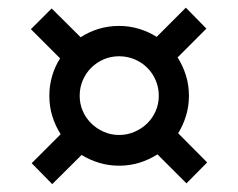

<svg xmlns="http://www.w3.org/2000/svg" viewBox="-20 -586 620 500"><path d="M187.5 -336.5Q187.5 -315.5 195.5 -297Q203.5 -278.5 217.5 -264.8Q231.5 -251 250.2 -242.8Q269 -234.5 290 -234.5Q311.5 -234.5 330.5 -242.8Q349.5 -251 363.5 -264.8Q377.5 -278.5 385.5 -297Q393.5 -315.5 393.5 -336.5Q393.5 -358 385.5 -376.8Q377.5 -395.5 363.5 -409.5Q349.5 -423.5 330.5 -431.5Q311.5 -439.5 290 -439.5Q269 -439.5 250.2 -431.5Q231.5 -423.5 217.5 -409.5Q203.5 -395.5 195.5 -376.8Q187.5 -358 187.5 -336.5ZM465.5 -108.5 390 -184Q368 -170 343 -162.2Q318 -154.5 290 -154.5Q263 -154.5 238.2 -162Q213.5 -169.5 192.5 -182.5L116 -106.5L62.5 -161L138 -236.5Q124 -258.5 116.2 -283.5Q108.5 -308.5 108.5 -336.5Q108.5 -363.5 115.8 -388.2Q123 -413 136.5 -434L60.5 -510L114.5 -564L190 -489Q211.5 -503 236.8 -510.8Q262 -518.5 290 -518.5Q317 -518.5 341.8 -511Q366.5 -503.5 388 -490L464 -566L517.5 -511.5L442.5 -436.5Q456.5 -414.5 464.2 -389.5Q472 -364.5 472 -336.5Q472 -309.5 464.5 -284.8Q457 -260 444 -239L519.5 -163Z"/></svg>

Font: LatoLatin Semibold
Style: Regular
Weight: 600
Designer: Lukasz Dziedzic with Adam Twardoch and Botio Nikoltchev
Foundry: tyPoland Lukasz Dziedzic
Version: Version 2.015; 2015-08-06; http://www.latofonts.com/